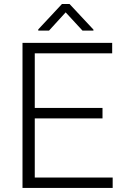

<svg xmlns="http://www.w3.org/2000/svg" viewBox="-20 -921 609 941"><path d="M90.3 0ZM532.2 -50.8V0H132.3H90.3V-710.9H150.4H529.8V-659.7H150.4V-392.1H482.4V-340.8H150.4V-50.8ZM438 -771H384.3L301.8 -860.4L220.2 -771H167.5V-776.9L283.7 -901.4H320.8L438 -775.9Z"/></svg>

Font: Heebo Light
Style: Regular
Weight: 300
Designer: Oded Ezer
Foundry: Meir Sadan
Version: Version 2.001; ttfautohint (v1.5.14-ce02) -l 8 -r 50 -G 200 